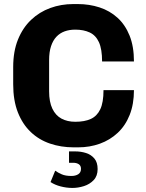

<svg xmlns="http://www.w3.org/2000/svg" viewBox="-20 -716 718 946"><path d="M343 10Q281 10 226.5 -8.5Q172 -27 131.5 -65.5Q91 -104 68 -162.5Q45 -221 45 -301V-385Q45 -463 68.5 -521Q92 -579 133 -618Q174 -657 227.5 -676.5Q281 -696 341 -696H363Q420 -696 470.5 -679.5Q521 -663 559 -628.5Q597 -594 618.5 -540.5Q640 -487 640 -413H483Q483 -474 467.5 -508Q452 -542 422 -556Q392 -570 351 -570Q322 -570 298.5 -561.5Q275 -553 258 -535Q241 -517 231.5 -488.5Q222 -460 222 -420V-266Q222 -214 238 -180.5Q254 -147 283 -131.5Q312 -116 351 -116Q397 -116 427.5 -130Q458 -144 474 -177.5Q490 -211 490 -272H640Q640 -203 619 -150Q598 -97 560 -61.5Q522 -26 472 -8Q422 10 365 10ZM337 210Q308 210 279 202.5Q250 195 229 181L252 125Q266 135 284.5 143Q303 151 332 151Q352 151 365.5 142.5Q379 134 379 116Q379 100 368 93Q357 86 341 86H320V30H351Q379 30 404 38Q429 46 445 65Q461 84 461 117Q461 151 441.5 171.5Q422 192 393.5 201Q365 210 337 210Z"/></svg>

Font: Chivo Medium
Style: Bold
Weight: 700
Version: Version 2.002